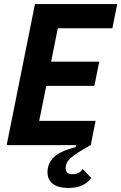

<svg xmlns="http://www.w3.org/2000/svg" viewBox="-20 -718 600 950"><path d="M153 -698H560L536 -578H266L233 -413H471L447 -293H209L174 -120H453L429 0Q391 21 366.5 36.5Q342 52 328.5 65Q315 78 310 89.5Q305 101 305 113Q305 127 312 135.5Q319 144 338 144Q373 144 389 118L432 163Q414 186 387 199Q360 212 317 212Q269 212 242 192Q215 172 215 134Q215 91 245.5 60.5Q276 30 354 10L356 0H13Z"/></svg>

Font: IBM Plex Sans Cond
Style: Bold Italic
Weight: 700
Width: 3
Italic angle: -11°
Designer: Mike Abbink, Paul van der Laan, Pieter van Rosmalen
Foundry: Bold Monday
Version: Version 1.3